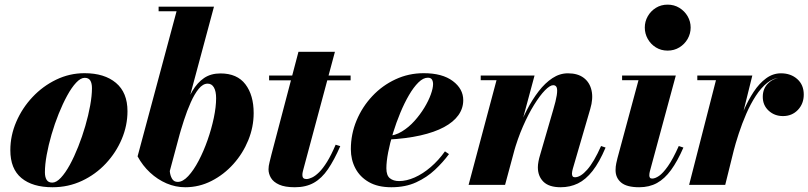

<svg xmlns="http://www.w3.org/2000/svg" viewBox="-20 -778 3402 808"><path d="M201 10Q117 10 70.2 -28.8Q23.5 -67.5 23.5 -146Q23.5 -207.5 48.5 -265.5Q73.5 -323.5 116.8 -369.5Q160 -415.5 216.5 -442.8Q273 -470 335.5 -470Q419.5 -470 468 -429.2Q516.5 -388.5 516.5 -310Q516.5 -250 492.5 -193Q468.5 -136 425.5 -90Q382.5 -44 325 -17Q267.5 10 201 10ZM200 -9.5Q217 -9.5 236 -29.8Q255 -50 273.8 -84.2Q292.5 -118.5 309.2 -160.8Q326 -203 339 -247.8Q352 -292.5 359.5 -334Q367 -375.5 367 -407Q367 -427.5 360 -439Q353 -450.5 336.5 -450.5Q319.5 -450.5 300.5 -430.2Q281.5 -410 262.8 -375.8Q244 -341.5 227 -299.2Q210 -257 197 -212.2Q184 -167.5 176.5 -126.2Q169 -85 169 -53Q169 -33 176.2 -21.2Q183.5 -9.5 200 -9.5Z M759.5 10Q719 10 681 -6.2Q643 -22.5 611.5 -51.8Q580 -81 559 -120L723 -730.5H647.5V-750H880.5L694.5 -58Q696 -40 703.8 -26.2Q711.5 -12.5 728 -12.5Q749.5 -12.5 772.2 -37Q795 -61.5 816 -101.5Q837 -141.5 853.5 -188.5Q870 -235.5 879.8 -282Q889.5 -328.5 889.5 -364.5Q889.5 -394 880.2 -410Q871 -426 854 -426Q834 -426 816.2 -404.2Q798.5 -382.5 782.8 -347.2Q767 -312 754 -271.5Q741 -231 730.5 -193.5H713Q732.5 -257 750.2 -307.8Q768 -358.5 789.2 -394.5Q810.5 -430.5 839 -449.8Q867.5 -469 908 -469Q978 -469 1012.8 -423.2Q1047.5 -377.5 1047.5 -302Q1047.5 -243.5 1024.8 -187.8Q1002 -132 962 -87.5Q922 -43 870 -16.5Q818 10 759.5 10Z M1221 10Q1179 10 1154.8 -1Q1130.5 -12 1120.2 -29.5Q1110 -47 1110 -65.5Q1110 -79 1114.5 -96.2Q1119 -113.5 1122.5 -128.5L1236 -560H1389.5L1257 -66.5Q1255.5 -61 1254 -54.5Q1252.5 -48 1252.5 -41Q1252.5 -24.5 1269.5 -24.5Q1279.5 -24.5 1293.2 -31Q1307 -37.5 1323 -53.2Q1339 -69 1356.5 -97.2Q1374 -125.5 1392.5 -169L1412 -163Q1386.5 -104.5 1360.2 -66Q1334 -27.5 1300.8 -8.8Q1267.5 10 1221 10ZM1112.5 -440V-460H1455.5V-440Z M1627 10Q1570 10 1532.2 -11.8Q1494.5 -33.5 1475.5 -69.8Q1456.5 -106 1456.5 -150Q1456.5 -213.5 1480.5 -271Q1504.5 -328.5 1546.8 -373.5Q1589 -418.5 1644.5 -444.2Q1700 -470 1763 -470Q1841.5 -470 1885.5 -437Q1929.5 -404 1929.5 -356.5Q1929.5 -322 1909 -293.2Q1888.5 -264.5 1848.5 -243Q1808.5 -221.5 1749 -208Q1689.5 -194.5 1610.5 -190.5V-205.5Q1642.5 -207 1671.5 -224.8Q1700.5 -242.5 1724.2 -269Q1748 -295.5 1765.8 -324.8Q1783.5 -354 1793 -380.5Q1802.5 -407 1802.5 -424Q1802.5 -435.5 1797.8 -443.2Q1793 -451 1780.5 -451Q1761 -451 1740.8 -431Q1720.5 -411 1701 -377.5Q1681.5 -344 1664.5 -303Q1647.5 -262 1634.2 -219Q1621 -176 1613.5 -137Q1606 -98 1606 -70Q1606 -39.5 1620.8 -27.8Q1635.5 -16 1659.5 -16Q1690.5 -16 1725 -31.2Q1759.5 -46.5 1792.5 -74.8Q1825.5 -103 1852.5 -141L1869.5 -129.5Q1844.5 -95.5 1810.5 -63.5Q1776.5 -31.5 1731.5 -10.8Q1686.5 10 1627 10Z M2339.5 10Q2290.5 10 2267 -13.2Q2243.5 -36.5 2243.5 -74Q2243.5 -85 2246.2 -99.2Q2249 -113.5 2252.5 -124.5L2308 -315.5Q2319.5 -354 2323 -377Q2326.5 -400 2322.8 -409.8Q2319 -419.5 2308 -419.5Q2294.5 -419.5 2273.2 -397.8Q2252 -376 2227.8 -337Q2203.5 -298 2180.8 -246Q2158 -194 2141 -133H2128.5Q2140 -177.5 2157.5 -224.8Q2175 -272 2197.5 -315.5Q2220 -359 2247 -394Q2274 -429 2304.8 -449.2Q2335.5 -469.5 2370 -469.5Q2411.5 -469.5 2436.8 -450.2Q2462 -431 2469.5 -397Q2477 -363 2464 -319.5L2390.5 -67.5Q2389.5 -63.5 2388.2 -57.8Q2387 -52 2387 -48Q2387 -39.5 2390 -35.8Q2393 -32 2399.5 -32Q2423 -32 2451.2 -64Q2479.5 -96 2509.5 -163.5L2528.5 -157Q2502.5 -95.5 2473.8 -58.8Q2445 -22 2412 -6Q2379 10 2339.5 10ZM1952 0 2069.5 -440.5H2003V-460H2229.5L2105.5 0Z M2670 10Q2617.5 10 2594 -9.8Q2570.5 -29.5 2570.5 -62Q2570.5 -77.5 2573.5 -91Q2576.5 -104.5 2578.5 -112.5L2667 -440.5H2598V-460H2824L2715 -57.5Q2714 -53.5 2713.2 -49Q2712.5 -44.5 2712.5 -40Q2712.5 -34 2715.2 -30.2Q2718 -26.5 2724.5 -26.5Q2737 -26.5 2753.5 -37.8Q2770 -49 2791 -78.8Q2812 -108.5 2836.5 -163.5L2856 -157Q2831 -99.5 2804 -62.5Q2777 -25.5 2744.8 -7.8Q2712.5 10 2670 10ZM2789.5 -565Q2762 -565 2740.2 -578.5Q2718.5 -592 2706 -614.2Q2693.5 -636.5 2693.5 -662Q2693.5 -687.5 2706 -709.5Q2718.5 -731.5 2740.2 -745Q2762 -758.5 2789.5 -758.5Q2817 -758.5 2839 -745Q2861 -731.5 2873.8 -709.5Q2886.5 -687.5 2886.5 -662Q2886.5 -636.5 2873.8 -614.2Q2861 -592 2839 -578.5Q2817 -565 2789.5 -565Z M2880 0 2993 -440.5H2914.5V-460H3146L3032 0ZM3054.5 -138Q3064 -178.5 3077.5 -224Q3091 -269.5 3109.8 -313Q3128.5 -356.5 3152 -392Q3175.5 -427.5 3204.2 -448.5Q3233 -469.5 3266.5 -469.5Q3308 -469.5 3335.2 -445.2Q3362.5 -421 3362.5 -380Q3362.5 -341.5 3337.8 -315.5Q3313 -289.5 3275 -289.5Q3239.5 -289.5 3214.8 -312.2Q3190 -335 3190 -370.5Q3190 -407 3214.8 -429.5Q3239.5 -452 3276.5 -452Q3313 -452 3337.2 -433.8Q3361.5 -415.5 3361.5 -380L3342 -380.5Q3342 -413.5 3321 -432Q3300 -450.5 3265.5 -450.5Q3235.5 -450.5 3209.2 -429.8Q3183 -409 3160.8 -374.8Q3138.5 -340.5 3120.5 -299Q3102.5 -257.5 3088.8 -215.5Q3075 -173.5 3066 -138Z"/></svg>

Font: Bodoni Moda ExtraBold
Style: Italic
Weight: 800
Italic angle: -13°
Version: Version 2.005